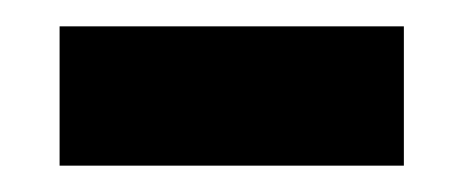

<svg xmlns="http://www.w3.org/2000/svg" viewBox="-20 -345 350 145"><path d="M25 -219.9V-325.1H285V-219.9Z"/></svg>

Font: Noto Serif Ethiopic
Style: Regular
Weight: 400
Designer: Monotype Design Team
Foundry: Monotype Imaging Inc.
Version: Version 2.102